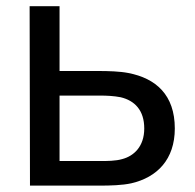

<svg xmlns="http://www.w3.org/2000/svg" viewBox="-20 -582 610 602"><path d="M72.9 -562.5 74 0H292.7C325 0 363.5 -1 391.7 -7.3C472.9 -26 528.1 -82.3 528.1 -179.2C528.1 -284.4 468.8 -336.5 382.3 -353.1C356.2 -358.3 319.8 -359.4 287.5 -359.4H166.7V-562.5ZM166.7 -282.3H294.8C314.6 -282.3 337.5 -281.2 358.3 -277.1C402.1 -266.7 432.3 -236.5 432.3 -179.2C432.3 -121.9 399 -92.7 363.5 -83.3C342.7 -77.1 314.6 -77.1 294.8 -77.1H166.7Z"/></svg>

Font: Manrope3 Medium
Style: Regular
Weight: 500
Width: 4
Designer: Mikhail Sharanda
Foundry: Mikhail Sharanda
Version: Version 3.000;PS 003.000;hotconv 1.0.88;makeotf.lib2.5.64775